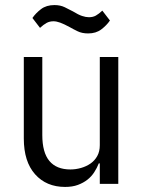

<svg xmlns="http://www.w3.org/2000/svg" viewBox="-20 -726 568 758"><path d="M328 -594Q304 -594 286.5 -602.5Q269 -611 255 -619Q233 -631 218 -636.5Q203 -642 191 -642Q176 -642 164 -635.5Q152 -629 138 -616L108 -655Q121 -674 142 -690Q163 -706 195 -706Q218 -706 235.5 -697.5Q253 -689 268 -681Q289 -668 304 -663Q319 -658 331 -658Q347 -658 358.5 -664.5Q370 -671 384 -684L414 -645Q401 -626 380 -610Q359 -594 328 -594ZM374 -81H370Q363 -63 352 -46Q341 -29 325 -16.5Q309 -4 287.5 4Q266 12 237 12Q163 12 118.5 -38Q74 -88 74 -179V-501H147V-193Q147 -124 175 -90.5Q203 -57 258 -57Q279 -57 300 -63Q321 -69 337.5 -80.5Q354 -92 364 -110Q374 -128 374 -153V-501H447V0H374Z"/></svg>

Font: PlemolJP
Style: Regular
Weight: 400
Monospace: yes
Version: v2.0.4; ttfautohint (v1.8.4.7-5d5b-dirty) -l 6 -r 45 -G 200 